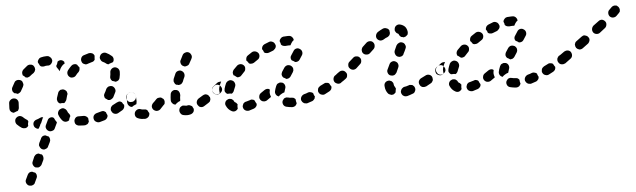

<svg xmlns="http://www.w3.org/2000/svg" viewBox="-50 -418 2686 811"><g transform="rotate(-5 1292.5 -12.5)"><path d="M81 221Q81 218 80 214Q79 212 78 210Q77 208 75 206Q72 205 69 204Q66 203 63 201Q57 200 51 203Q46 206 43 212L34 231Q30 238 33 246Q36 254 44 258Q47 259 51 259Q55 260 59 258Q63 257 66 254Q69 252 70 248L79 229Q81 225 81 221ZM115 143Q114 137 110 132Q106 131 103 130Q100 129 98 127Q95 127 93 127Q91 127 89 128Q85 129 82 132Q79 135 77 138L69 157Q65 165 68 172Q71 180 78 184Q82 185 86 185Q90 186 94 184Q97 183 100 180Q103 178 105 174L114 155Q116 149 115 143ZM148 82V81Q150 78 150 74Q150 70 149 66Q148 64 147 62Q146 60 144 58Q141 58 138 56Q135 55 132 53Q126 52 120 55Q115 58 112 64V65L103 83Q102 87 101 91Q101 95 103 98Q104 102 107 105Q109 108 113 110Q116 111 120 112Q124 112 128 110Q132 109 135 106Q138 104 139 100ZM184 5Q184 3 185 2Q178 -7 174 -17Q173 -18 173 -18Q170 -19 167 -21Q165 -21 162 -21Q160 -21 158 -20Q154 -19 151 -16Q148 -13 147 -10L138 9Q134 17 137 24Q140 32 148 36Q155 39 163 36Q171 34 174 26L183 7Q184 6 184 5ZM308 23Q305 25 301 25Q297 25 293 25Q285 25 278 24Q274 24 270 22Q267 21 264 18Q261 15 260 11Q259 7 259 3Q260 -5 266 -11Q272 -16 281 -15Q287 -15 293 -15Q296 -15 300 -15Q305 -15 310 -12Q315 -9 318 -4Q318 1 319 7Q319 8 320 9Q319 12 318 14Q316 17 315 19Q312 22 308 23ZM113 9 106 22Q103 22 100 22Q97 21 95 19Q91 17 89 14Q87 11 86 7Q84 -1 88 -8Q93 -15 101 -17Q108 -19 116 -23Q119 -24 122 -25Q126 -25 129 -24Q128 -22 126 -19L118 0Q117 1 116 2Q114 5 113 9ZM393 7Q396 5 398 1Q399 -1 400 -4Q401 -7 400 -9Q400 -11 399 -12Q396 -17 395 -22Q391 -26 385 -28Q380 -29 374 -27Q365 -24 356 -22Q348 -20 343 -13Q339 -6 341 2Q342 6 344 9Q346 12 350 14Q353 16 357 17Q361 18 365 17Q376 14 386 11Q390 10 393 7ZM15 -4Q10 -10 10 -18Q10 -27 16 -32Q22 -38 31 -38Q39 -37 45 -31Q50 -26 56 -22Q59 -20 62 -18Q64 -15 65 -12Q64 -8 63 -4Q62 1 63 6Q59 13 51 15Q43 16 36 13Q25 6 15 -4ZM194 -28Q191 -35 195 -43Q198 -50 206 -53Q210 -55 214 -55Q218 -55 221 -53Q225 -51 228 -48Q230 -45 232 -42Q234 -35 238 -31Q241 -28 242 -25Q243 -22 244 -19Q242 -17 241 -14Q238 -8 237 -2Q231 3 223 3Q215 3 209 -3Q199 -14 194 -28ZM473 -35Q475 -41 474 -47Q472 -49 470 -51Q468 -55 466 -58Q465 -59 463 -60Q461 -61 459 -62Q455 -63 452 -62Q448 -61 444 -59Q435 -54 427 -50Q423 -48 421 -45Q418 -42 417 -38Q416 -34 416 -30Q417 -26 419 -23Q423 -15 430 -13Q438 -10 446 -14Q455 -19 465 -25Q470 -28 473 -35ZM-9 -66Q-10 -70 -10 -74Q-10 -85 -9 -97Q-8 -105 -1 -110Q5 -115 14 -114Q22 -113 27 -107Q32 -100 31 -92Q30 -83 30 -73Q30 -70 28 -66Q27 -63 24 -60Q19 -59 15 -57Q11 -56 7 -54Q4 -54 1 -56Q-2 -57 -5 -60Q-7 -62 -9 -66ZM527 -74Q528 -82 523 -89Q521 -92 518 -94Q514 -96 510 -97Q506 -97 503 -97Q499 -96 495 -93L494 -92Q490 -90 488 -86Q486 -83 485 -79Q485 -75 486 -71Q487 -67 489 -64Q494 -57 502 -56Q510 -55 517 -59L519 -61Q525 -65 527 -74ZM393 -95Q394 -98 396 -102Q401 -110 405 -120Q409 -127 417 -130Q425 -132 432 -129Q439 -125 442 -117Q445 -109 441 -102Q436 -92 431 -82Q427 -77 421 -74Q415 -71 408 -73Q408 -74 407 -74Q402 -78 397 -81Q396 -82 395 -84Q395 -85 394 -87Q393 -91 393 -95ZM201 -121Q202 -125 205 -128Q208 -131 211 -133Q215 -134 219 -134Q223 -135 226 -133Q230 -132 233 -129Q236 -127 238 -123Q239 -119 240 -115Q240 -111 238 -108Q235 -98 233 -90Q232 -86 229 -83Q227 -79 224 -77Q223 -77 223 -77Q222 -77 222 -76Q218 -77 214 -77Q209 -77 205 -76Q198 -79 195 -86Q192 -93 194 -100Q197 -110 201 -121ZM8 -153Q8 -157 10 -161Q15 -171 21 -181Q23 -185 26 -187Q29 -189 33 -190Q37 -191 41 -190Q45 -190 48 -188Q52 -186 54 -183Q56 -179 57 -175Q58 -172 58 -168Q57 -164 55 -160Q50 -152 46 -144Q44 -139 39 -136Q35 -133 30 -132Q23 -136 16 -136Q16 -136 16 -137Q14 -138 12 -141Q10 -143 9 -146Q8 -149 8 -153ZM426 -163Q425 -167 426 -171Q428 -180 428 -188Q428 -196 434 -202Q440 -208 449 -208Q457 -207 463 -201Q468 -195 468 -187Q468 -175 465 -163Q464 -156 458 -151Q452 -147 445 -147Q444 -148 442 -149Q437 -151 432 -152Q431 -153 431 -154Q430 -155 429 -156Q427 -159 426 -163ZM299 -209Q300 -213 300 -217Q300 -218 300 -219Q300 -220 300 -221Q299 -221 299 -222Q294 -227 291 -233Q285 -237 278 -236Q271 -235 266 -230Q258 -222 251 -213Q246 -206 247 -198Q248 -190 254 -185Q257 -182 261 -181Q265 -180 269 -181Q273 -181 276 -183Q280 -185 282 -188Q288 -196 295 -202Q297 -205 299 -209ZM81 -247Q84 -249 88 -250Q92 -251 96 -250Q100 -250 103 -248Q107 -246 109 -242Q111 -239 112 -235Q113 -232 113 -228Q112 -224 110 -220Q108 -217 105 -214Q97 -209 90 -203Q87 -200 83 -199Q80 -197 76 -197Q74 -197 73 -198Q72 -198 70 -198Q66 -203 60 -207Q60 -207 59 -207Q56 -214 57 -221Q58 -227 63 -232Q72 -240 81 -247ZM237 -251Q232 -257 224 -258Q216 -258 210 -253Q209 -248 207 -243Q205 -239 203 -236Q203 -232 204 -230Q206 -227 208 -224Q212 -219 215 -212Q215 -212 215 -212Q215 -212 215 -212L220 -223Q224 -230 230 -236Q234 -240 239 -242Q238 -246 238 -250Q238 -251 237 -251ZM401 -235Q394 -238 391 -246Q387 -253 391 -261Q394 -269 402 -272Q409 -275 417 -272Q430 -266 440 -257Q443 -255 445 -251Q446 -248 447 -244Q447 -240 446 -236Q445 -233 442 -230Q438 -229 433 -227Q428 -226 424 -223Q421 -223 419 -224Q416 -225 414 -227Q408 -232 401 -235ZM337 -233Q333 -231 329 -231Q325 -231 322 -233Q318 -234 315 -237Q312 -240 311 -244Q308 -251 311 -259Q314 -267 322 -270Q333 -274 345 -277Q352 -278 359 -275Q366 -271 368 -264Q367 -259 367 -254Q367 -251 367 -248Q365 -244 361 -241Q358 -239 353 -238Q345 -236 337 -233ZM135 -274Q138 -276 142 -277Q154 -280 164 -280Q166 -280 168 -280Q172 -280 176 -278Q179 -276 182 -273Q185 -271 186 -267Q188 -263 188 -259Q187 -251 181 -245Q175 -239 167 -240Q165 -240 164 -240Q158 -240 152 -238Q147 -237 142 -238Q137 -239 134 -243Q131 -250 127 -256Q127 -259 127 -262Q128 -265 130 -268Q132 -271 135 -274Z M737 20Q737 20 737 20Q743 20 750 18Q758 16 763 9Q767 2 765 -6Q765 -6 765 -6Q762 -10 761 -14Q760 -15 759 -16Q757 -18 756 -18Q752 -20 749 -21Q745 -22 741 -21Q739 -20 737 -20Q733 -20 729 -21Q725 -22 721 -22Q717 -21 714 -19Q710 -17 708 -14Q706 -11 705 -7Q703 1 707 8Q711 16 719 18Q727 20 736 20Q736 20 737 20ZM555 20Q556 20 558 20Q566 19 572 13Q577 7 577 -1Q577 -2 577 -2Q577 -3 577 -3Q573 -8 571 -14Q570 -15 570 -15Q567 -18 564 -19Q560 -20 556 -20Q555 -20 555 -20Q547 -20 543 -22Q535 -25 528 -22Q520 -18 517 -11Q514 -3 517 5Q520 12 528 15Q535 18 542 19Q548 20 555 20ZM836 -29Q838 -33 839 -37Q839 -40 839 -43Q839 -46 838 -48Q836 -50 835 -51Q834 -53 833 -55Q828 -60 821 -61Q814 -61 808 -57Q798 -51 790 -46Q783 -41 781 -33Q779 -25 784 -18Q786 -15 789 -12Q792 -10 796 -9Q800 -8 804 -9Q808 -10 811 -12Q820 -17 830 -24Q833 -26 836 -29ZM645 -37Q646 -41 646 -45Q646 -48 645 -51Q644 -54 642 -57Q641 -57 640 -58Q637 -60 635 -62Q633 -63 631 -64Q628 -64 625 -64Q622 -64 618 -63Q614 -61 611 -58Q604 -50 597 -44Q591 -38 590 -30Q590 -22 595 -16Q601 -10 609 -9Q618 -9 624 -14Q632 -22 640 -31Q643 -33 645 -37ZM674 -74Q675 -82 682 -87Q689 -92 697 -90Q701 -90 704 -88Q708 -86 710 -82Q712 -79 713 -75Q714 -71 714 -67Q712 -57 712 -49Q712 -47 712 -46Q712 -44 711 -42Q706 -41 702 -38Q696 -35 691 -29Q683 -29 678 -35Q672 -41 672 -49Q672 -60 674 -74ZM487 -77Q487 -85 493 -91Q499 -97 507 -97Q515 -97 521 -91Q527 -85 527 -77Q527 -66 528 -57Q528 -54 527 -50Q527 -47 525 -44Q522 -44 519 -42Q513 -40 507 -35Q500 -35 494 -41Q489 -46 488 -53Q487 -64 487 -77ZM892 -74Q893 -82 888 -88Q886 -92 883 -94Q879 -96 875 -97Q872 -97 868 -97Q864 -96 861 -93L859 -92Q852 -87 850 -79Q849 -71 854 -64Q856 -61 859 -59Q863 -57 867 -56Q871 -55 874 -56Q878 -57 882 -59L883 -61Q890 -65 892 -74ZM722 -113Q727 -117 730 -123Q733 -132 738 -142Q741 -150 738 -158Q735 -165 727 -169Q720 -172 712 -169Q704 -166 701 -158Q696 -147 692 -137Q691 -133 691 -129Q691 -125 693 -122Q694 -119 696 -116Q698 -114 701 -112Q706 -112 710 -110Q716 -110 722 -113ZM739 -235Q743 -242 751 -244Q759 -247 766 -243Q770 -241 772 -238Q775 -234 776 -231Q777 -227 777 -223Q776 -219 774 -215Q769 -206 764 -197Q761 -190 754 -188Q748 -185 742 -186Q739 -188 736 -189Q735 -190 734 -190Q728 -195 727 -202Q725 -209 729 -215Q734 -225 739 -235Z M1156 21Q1148 19 1144 12Q1140 4 1142 -3Q1143 -7 1146 -10Q1148 -14 1152 -16Q1155 -17 1159 -18Q1163 -18 1167 -17Q1173 -15 1182 -15Q1186 -15 1189 -14Q1193 -12 1196 -9Q1196 -9 1197 -8Q1198 -7 1198 -6Q1198 0 1200 7Q1200 8 1201 10Q1199 16 1194 21Q1188 25 1181 25Q1168 24 1156 21ZM1029 9Q1033 4 1032 -3Q1031 -4 1030 -6Q1027 -11 1025 -17Q1024 -18 1023 -18Q1022 -19 1021 -20Q1017 -21 1013 -22Q1009 -22 1005 -20Q997 -17 988 -15Q984 -15 981 -12Q978 -10 976 -7Q974 -3 973 1Q972 5 973 8Q975 17 982 21Q989 25 997 24Q1008 21 1019 17Q1025 15 1029 9ZM902 -5Q898 -12 901 -20Q904 -28 912 -31Q915 -33 919 -33Q923 -33 927 -32Q931 -30 934 -27Q937 -25 938 -21Q939 -19 940 -18Q941 -17 943 -16Q946 -15 948 -12Q950 -10 952 -7Q951 -5 951 -3Q950 4 951 11Q947 18 939 21Q931 23 924 19Q909 11 902 -5ZM1273 3Q1276 0 1278 -3Q1279 -5 1279 -8Q1280 -10 1280 -12Q1278 -14 1277 -17Q1275 -21 1274 -26Q1270 -30 1264 -31Q1258 -33 1253 -31Q1244 -27 1235 -25Q1227 -22 1223 -15Q1219 -8 1221 0Q1223 4 1225 7Q1228 10 1231 12Q1235 14 1239 14Q1243 15 1246 14Q1256 11 1267 7Q1270 6 1273 3ZM1077 -13Q1073 -10 1069 -10Q1065 -9 1062 -10Q1058 -10 1054 -13Q1051 -15 1049 -18Q1044 -25 1046 -33Q1047 -41 1054 -46Q1062 -51 1070 -57Q1074 -60 1080 -61Q1086 -62 1091 -59Q1092 -57 1093 -56Q1092 -54 1092 -52Q1090 -44 1092 -36Q1093 -31 1095 -26Q1095 -26 1095 -26Q1094 -25 1094 -25Q1085 -18 1077 -13ZM1351 -36Q1354 -42 1353 -48Q1351 -50 1350 -52Q1347 -57 1345 -61Q1343 -62 1342 -63Q1340 -64 1339 -64Q1335 -65 1331 -65Q1327 -65 1324 -63Q1315 -58 1306 -54Q1303 -52 1300 -49Q1297 -46 1296 -42Q1295 -38 1295 -34Q1295 -30 1297 -27Q1301 -19 1309 -17Q1317 -14 1324 -18Q1333 -23 1343 -28Q1348 -31 1351 -36ZM1114 -40Q1113 -44 1114 -48Q1116 -58 1121 -70Q1123 -74 1125 -77Q1128 -80 1132 -81Q1135 -83 1139 -83Q1143 -83 1147 -82Q1155 -79 1158 -71Q1161 -63 1158 -56Q1155 -47 1153 -40Q1147 -39 1141 -35Q1133 -31 1128 -25Q1125 -26 1122 -28Q1119 -30 1117 -33Q1115 -36 1114 -40ZM902 -70Q902 -74 903 -78Q906 -89 911 -100Q915 -107 923 -110Q930 -113 938 -109Q945 -106 948 -98Q951 -90 948 -83Q944 -74 941 -66Q940 -62 937 -59Q935 -56 931 -54Q931 -54 931 -54Q931 -54 931 -54Q925 -56 918 -55Q915 -55 912 -55Q910 -56 908 -58Q906 -60 904 -63Q902 -66 902 -70ZM1405 -74Q1406 -82 1401 -88Q1399 -92 1396 -94Q1392 -96 1388 -97Q1385 -97 1381 -97Q1377 -96 1374 -93H1373Q1370 -91 1368 -87Q1365 -84 1365 -80Q1364 -76 1365 -72Q1366 -68 1368 -65Q1370 -62 1374 -60Q1377 -58 1381 -57Q1385 -56 1389 -57Q1393 -58 1396 -60V-61Q1403 -65 1405 -74ZM859 -60Q856 -62 854 -66Q849 -72 850 -81Q852 -89 859 -93Q865 -98 874 -105Q877 -107 881 -108Q885 -109 889 -109Q889 -109 890 -109Q890 -109 891 -109Q885 -97 881 -85Q879 -77 880 -69Q880 -65 881 -60Q878 -58 874 -57Q870 -57 866 -57Q863 -58 859 -60ZM1162 -144Q1167 -151 1175 -153Q1183 -154 1190 -150Q1193 -148 1196 -144Q1198 -141 1199 -137Q1199 -133 1199 -129Q1198 -126 1196 -122Q1190 -113 1185 -105Q1183 -102 1180 -100Q1177 -97 1173 -97Q1171 -96 1170 -96Q1168 -96 1166 -96Q1161 -100 1156 -102Q1154 -103 1153 -104Q1149 -109 1148 -115Q1148 -121 1151 -127Q1156 -135 1162 -144ZM964 -170Q970 -175 978 -175Q986 -175 992 -169Q998 -163 997 -155Q997 -146 991 -141Q984 -134 978 -127Q975 -123 970 -122Q965 -120 960 -121Q954 -126 948 -130Q947 -130 946 -130Q943 -136 943 -142Q944 -149 948 -154Q956 -162 964 -170ZM1196 -194 1207 -211Q1211 -218 1219 -220Q1227 -222 1234 -217Q1241 -213 1243 -205Q1245 -196 1240 -189L1229 -172Q1226 -167 1220 -165Q1215 -163 1209 -164Q1206 -167 1202 -169Q1199 -171 1196 -172Q1192 -177 1192 -183Q1192 -189 1196 -194ZM1031 -221Q1038 -225 1046 -223Q1054 -221 1059 -214Q1063 -207 1061 -199Q1059 -191 1052 -187Q1044 -181 1036 -176Q1031 -173 1025 -173Q1020 -172 1015 -175Q1012 -180 1008 -185Q1007 -186 1005 -187Q1004 -194 1006 -200Q1008 -206 1013 -209Q1022 -215 1031 -221ZM1107 -258Q1114 -261 1122 -257Q1129 -254 1132 -246Q1134 -243 1134 -239Q1134 -235 1132 -231Q1130 -227 1127 -225Q1125 -222 1121 -220Q1112 -217 1103 -213Q1098 -211 1092 -212Q1087 -212 1082 -216Q1081 -221 1078 -226Q1077 -228 1075 -230Q1075 -236 1078 -242Q1081 -247 1087 -250Q1097 -254 1107 -258ZM1186 -236Q1181 -236 1174 -235Q1170 -235 1167 -236Q1163 -237 1160 -239Q1159 -240 1158 -241Q1157 -242 1156 -243Q1156 -249 1153 -254Q1153 -256 1152 -258Q1153 -264 1158 -269Q1162 -274 1169 -275Q1178 -276 1186 -276Q1190 -276 1193 -276Q1200 -276 1206 -270Q1211 -265 1212 -257Q1212 -257 1212 -257Q1205 -252 1201 -245Q1199 -241 1196 -236Q1195 -236 1194 -236Q1192 -236 1191 -236Q1189 -236 1186 -236Z M1703 3Q1707 -4 1704 -12Q1703 -16 1700 -19Q1697 -22 1694 -24Q1690 -25 1686 -25Q1682 -26 1679 -24Q1668 -20 1659 -19Q1655 -18 1652 -15Q1649 -13 1647 -10Q1645 -6 1644 -3Q1643 1 1644 5Q1645 9 1647 12Q1649 16 1653 18Q1656 20 1660 21Q1664 21 1668 21Q1679 18 1692 13Q1700 11 1703 3ZM1611 9Q1607 10 1603 10Q1599 9 1595 7Q1592 6 1589 3Q1578 -10 1577 -29Q1576 -38 1581 -44Q1586 -50 1595 -51Q1599 -52 1602 -50Q1606 -49 1609 -47Q1612 -44 1614 -41Q1616 -37 1616 -33Q1617 -26 1620 -23Q1621 -22 1622 -19Q1623 -17 1624 -14Q1622 -10 1622 -6Q1621 -3 1621 1Q1620 2 1619 3Q1618 4 1617 5Q1614 7 1611 9ZM1778 -29Q1780 -33 1782 -36Q1783 -40 1782 -44Q1782 -48 1780 -52Q1776 -59 1768 -61Q1760 -63 1753 -59Q1743 -54 1733 -49Q1726 -45 1723 -37Q1721 -29 1725 -22Q1728 -15 1736 -12Q1744 -10 1752 -13Q1762 -19 1772 -24Q1776 -26 1778 -29ZM1839 -73Q1840 -82 1835 -88Q1833 -92 1830 -94Q1826 -96 1823 -97Q1819 -97 1815 -97Q1811 -96 1808 -93L1804 -91Q1797 -86 1796 -78Q1795 -70 1799 -63Q1801 -60 1805 -58Q1808 -56 1812 -55Q1816 -54 1820 -55Q1824 -56 1827 -58L1830 -61Q1837 -65 1839 -73ZM1421 -80Q1423 -84 1423 -87Q1424 -91 1423 -95Q1422 -99 1419 -102Q1414 -109 1406 -110Q1398 -111 1391 -106Q1382 -100 1374 -93Q1370 -91 1368 -88Q1366 -84 1365 -81Q1365 -77 1365 -73Q1366 -69 1369 -66Q1373 -59 1381 -57Q1390 -56 1396 -61Q1406 -67 1415 -74Q1419 -77 1421 -80ZM1606 -120Q1609 -127 1617 -130Q1625 -133 1632 -129Q1640 -125 1642 -118Q1645 -110 1641 -102Q1636 -91 1632 -82Q1630 -79 1627 -76Q1624 -73 1621 -72Q1618 -71 1616 -71Q1614 -71 1612 -71Q1610 -72 1608 -72Q1606 -73 1604 -73Q1597 -77 1595 -84Q1592 -92 1596 -99Q1600 -108 1606 -120ZM1488 -145Q1489 -153 1483 -159Q1478 -165 1469 -165Q1461 -166 1455 -160Q1446 -152 1438 -145Q1432 -140 1432 -131Q1431 -123 1437 -117Q1442 -111 1451 -110Q1459 -110 1465 -115Q1473 -122 1482 -131Q1488 -136 1488 -145ZM1633 -161Q1635 -153 1643 -149Q1646 -148 1650 -147Q1654 -147 1658 -148Q1662 -150 1665 -152Q1668 -155 1669 -159Q1675 -170 1679 -180Q1681 -184 1681 -188Q1681 -192 1679 -195Q1678 -199 1675 -202Q1672 -205 1669 -206Q1661 -210 1653 -206Q1646 -203 1642 -196Q1638 -187 1633 -176Q1630 -168 1633 -161ZM1550 -203Q1551 -211 1545 -218Q1540 -224 1531 -224Q1523 -224 1517 -219Q1510 -212 1500 -203Q1497 -200 1496 -197Q1494 -193 1494 -189Q1494 -185 1495 -181Q1497 -178 1499 -175Q1505 -169 1513 -169Q1522 -168 1528 -174Q1537 -183 1544 -189Q1550 -195 1550 -203ZM1618 -261Q1618 -261 1618 -262Q1618 -262 1618 -262Q1614 -270 1606 -272Q1599 -275 1591 -272Q1580 -267 1569 -260Q1562 -255 1560 -247Q1558 -239 1562 -232Q1567 -225 1575 -223Q1583 -222 1590 -226Q1599 -232 1608 -235Q1613 -238 1616 -242Q1619 -247 1619 -252Q1618 -256 1618 -259Q1618 -260 1618 -261ZM1655 -244Q1655 -244 1655 -244Q1651 -246 1648 -248Q1645 -250 1643 -254Q1641 -257 1640 -261Q1640 -265 1641 -269Q1643 -277 1650 -281Q1657 -285 1665 -283Q1677 -280 1685 -272Q1692 -264 1694 -252Q1695 -248 1694 -244Q1694 -241 1692 -237Q1689 -234 1686 -232Q1683 -229 1679 -229Q1678 -228 1677 -228Q1675 -228 1674 -228Q1670 -230 1666 -230Q1662 -232 1659 -236Q1656 -240 1655 -244Q1655 -244 1655 -244Z M2105 21Q2097 19 2093 12Q2089 4 2091 -3Q2092 -7 2095 -10Q2097 -14 2101 -16Q2104 -17 2108 -18Q2112 -18 2116 -17Q2122 -15 2131 -15Q2135 -15 2138 -14Q2142 -12 2145 -9Q2145 -9 2146 -8Q2147 -7 2147 -6Q2147 0 2149 7Q2149 8 2150 10Q2148 16 2143 21Q2137 25 2130 25Q2117 24 2105 21ZM1978 9Q1982 4 1981 -3Q1980 -4 1979 -6Q1976 -11 1974 -17Q1973 -18 1972 -18Q1971 -19 1970 -20Q1966 -21 1962 -22Q1958 -22 1954 -20Q1946 -17 1937 -15Q1933 -15 1930 -12Q1927 -10 1925 -7Q1923 -3 1922 1Q1921 5 1922 8Q1924 17 1931 21Q1938 25 1946 24Q1957 21 1968 17Q1974 15 1978 9ZM1851 -5Q1847 -12 1850 -20Q1853 -28 1861 -31Q1864 -33 1868 -33Q1872 -33 1876 -32Q1880 -30 1883 -27Q1886 -25 1887 -21Q1888 -19 1889 -18Q1890 -17 1892 -16Q1895 -15 1897 -12Q1899 -10 1901 -7Q1900 -5 1900 -3Q1899 4 1900 11Q1896 18 1888 21Q1880 23 1873 19Q1858 11 1851 -5ZM2222 3Q2225 0 2227 -3Q2228 -5 2228 -8Q2229 -10 2229 -12Q2227 -14 2226 -17Q2224 -21 2223 -26Q2219 -30 2213 -31Q2207 -33 2202 -31Q2193 -27 2184 -25Q2176 -22 2172 -15Q2168 -8 2170 0Q2172 4 2174 7Q2177 10 2180 12Q2184 14 2188 14Q2192 15 2195 14Q2205 11 2216 7Q2219 6 2222 3ZM2026 -13Q2022 -10 2018 -10Q2014 -9 2011 -10Q2007 -10 2003 -13Q2000 -15 1998 -18Q1993 -25 1995 -33Q1996 -41 2003 -46Q2011 -51 2019 -57Q2023 -60 2029 -61Q2035 -62 2040 -59Q2041 -57 2042 -56Q2041 -54 2041 -52Q2039 -44 2041 -36Q2042 -31 2044 -26Q2044 -26 2044 -26Q2043 -25 2043 -25Q2034 -18 2026 -13ZM2300 -36Q2303 -42 2302 -48Q2300 -50 2299 -52Q2296 -57 2294 -61Q2292 -62 2291 -63Q2289 -64 2288 -64Q2284 -65 2280 -65Q2276 -65 2273 -63Q2264 -58 2255 -54Q2252 -52 2249 -49Q2246 -46 2245 -42Q2244 -38 2244 -34Q2244 -30 2246 -27Q2250 -19 2258 -17Q2266 -14 2273 -18Q2282 -23 2292 -28Q2297 -31 2300 -36ZM2063 -40Q2062 -44 2063 -48Q2065 -58 2070 -70Q2072 -74 2074 -77Q2077 -80 2081 -81Q2084 -83 2088 -83Q2092 -83 2096 -82Q2104 -79 2107 -71Q2110 -63 2107 -56Q2104 -47 2102 -40Q2096 -39 2090 -35Q2082 -31 2077 -25Q2074 -26 2071 -28Q2068 -30 2066 -33Q2064 -36 2063 -40ZM1851 -70Q1851 -74 1852 -78Q1855 -89 1860 -100Q1864 -107 1872 -110Q1879 -113 1887 -109Q1894 -106 1897 -98Q1900 -90 1897 -83Q1893 -74 1890 -66Q1889 -62 1886 -59Q1884 -56 1880 -54Q1880 -54 1880 -54Q1880 -54 1880 -54Q1874 -56 1867 -55Q1864 -55 1861 -55Q1859 -56 1857 -58Q1855 -60 1853 -63Q1851 -66 1851 -70ZM2354 -74Q2355 -82 2350 -88Q2348 -92 2345 -94Q2341 -96 2337 -97Q2334 -97 2330 -97Q2326 -96 2323 -93H2322Q2319 -91 2317 -87Q2314 -84 2314 -80Q2313 -76 2314 -72Q2315 -68 2317 -65Q2319 -62 2323 -60Q2326 -58 2330 -57Q2334 -56 2338 -57Q2342 -58 2345 -60V-61Q2352 -65 2354 -74ZM1808 -60Q1805 -62 1803 -66Q1798 -72 1799 -81Q1801 -89 1808 -93Q1814 -98 1823 -105Q1826 -107 1830 -108Q1834 -109 1838 -109Q1838 -109 1839 -109Q1839 -109 1840 -109Q1834 -97 1830 -85Q1828 -77 1829 -69Q1829 -65 1830 -60Q1827 -58 1823 -57Q1819 -57 1815 -57Q1812 -58 1808 -60ZM2111 -144Q2116 -151 2124 -153Q2132 -154 2139 -150Q2142 -148 2145 -144Q2147 -141 2148 -137Q2148 -133 2148 -129Q2147 -126 2145 -122Q2139 -113 2134 -105Q2132 -102 2129 -100Q2126 -97 2122 -97Q2120 -96 2119 -96Q2117 -96 2115 -96Q2110 -100 2105 -102Q2103 -103 2102 -104Q2098 -109 2097 -115Q2097 -121 2100 -127Q2105 -135 2111 -144ZM1913 -170Q1919 -175 1927 -175Q1935 -175 1941 -169Q1947 -163 1946 -155Q1946 -146 1940 -141Q1933 -134 1927 -127Q1924 -123 1919 -122Q1914 -120 1909 -121Q1903 -126 1897 -130Q1896 -130 1895 -130Q1892 -136 1892 -142Q1893 -149 1897 -154Q1905 -162 1913 -170ZM2145 -194 2156 -211Q2160 -218 2168 -220Q2176 -222 2183 -217Q2190 -213 2192 -205Q2194 -196 2189 -189L2178 -172Q2175 -167 2169 -165Q2164 -163 2158 -164Q2155 -167 2151 -169Q2148 -171 2145 -172Q2141 -177 2141 -183Q2141 -189 2145 -194ZM1980 -221Q1987 -225 1995 -223Q2003 -221 2008 -214Q2012 -207 2010 -199Q2008 -191 2001 -187Q1993 -181 1985 -176Q1980 -173 1974 -173Q1969 -172 1964 -175Q1961 -180 1957 -185Q1956 -186 1954 -187Q1953 -194 1955 -200Q1957 -206 1962 -209Q1971 -215 1980 -221ZM2056 -258Q2063 -261 2071 -257Q2078 -254 2081 -246Q2083 -243 2083 -239Q2083 -235 2081 -231Q2079 -227 2076 -225Q2074 -222 2070 -220Q2061 -217 2052 -213Q2047 -211 2041 -212Q2036 -212 2031 -216Q2030 -221 2027 -226Q2026 -228 2024 -230Q2024 -236 2027 -242Q2030 -247 2036 -250Q2046 -254 2056 -258ZM2135 -236Q2130 -236 2123 -235Q2119 -235 2116 -236Q2112 -237 2109 -239Q2108 -240 2107 -241Q2106 -242 2105 -243Q2105 -249 2102 -254Q2102 -256 2101 -258Q2102 -264 2107 -269Q2111 -274 2118 -275Q2127 -276 2135 -276Q2139 -276 2142 -276Q2149 -276 2155 -270Q2160 -265 2161 -257Q2161 -257 2161 -257Q2154 -252 2150 -245Q2148 -241 2145 -236Q2144 -236 2143 -236Q2141 -236 2140 -236Q2138 -236 2135 -236Z M2377 -89Q2378 -97 2374 -104Q2369 -111 2361 -112Q2353 -113 2346 -109L2322 -92Q2319 -90 2317 -86Q2315 -83 2314 -79Q2314 -75 2315 -71Q2315 -67 2318 -64Q2322 -57 2331 -56Q2339 -55 2346 -59L2369 -76Q2376 -81 2377 -89ZM2453 -139Q2455 -142 2456 -146Q2457 -150 2456 -154Q2455 -158 2452 -161Q2450 -164 2447 -166Q2443 -168 2439 -169Q2435 -170 2431 -169Q2428 -168 2424 -165L2401 -148Q2398 -146 2396 -143Q2394 -139 2393 -135Q2393 -131 2394 -127Q2395 -124 2397 -120Q2402 -114 2410 -112Q2418 -111 2425 -116L2448 -133Q2451 -135 2453 -139ZM2533 -207Q2534 -215 2529 -221Q2523 -228 2515 -229Q2507 -229 2501 -224Q2490 -216 2478 -207Q2472 -201 2471 -193Q2470 -185 2475 -178Q2480 -172 2488 -171Q2497 -170 2503 -175Q2515 -184 2526 -193Q2532 -198 2533 -207ZM2594 -256Q2595 -260 2595 -264Q2595 -268 2593 -272Q2592 -275 2589 -278Q2586 -281 2583 -283Q2579 -284 2575 -284Q2571 -284 2567 -282Q2564 -281 2561 -278Q2556 -273 2551 -268Q2545 -263 2545 -254Q2545 -246 2550 -240Q2556 -234 2564 -234Q2573 -234 2579 -240Q2584 -245 2589 -250Q2592 -253 2594 -256Z"/></g></svg>

Font: FRB American Cursive Dashed
Style: Bold Italic
Weight: 700
Italic angle: -25°
Version: Version 2.0;Modular Font Editor K font №1